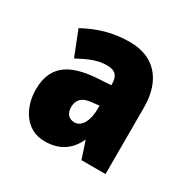

<svg xmlns="http://www.w3.org/2000/svg" viewBox="-95 -812 540 546"><g transform="rotate(30 174.5 -539.0)"><path d="M186 -722C129 -722 84 -708 38 -683L70 -602C101 -618 128 -632 161 -632C190 -632 200 -619 200 -592V-589L167 -587C84 -583 20 -561 20 -472C20 -413 52 -356 115 -356C166 -356 197 -381 214 -419L233 -362H312V-581C312 -671 264 -722 186 -722ZM173 -519 200 -522V-511C200 -473 185 -445 162 -445C143 -445 132 -457 132 -478C132 -503 146 -516 173 -519Z"/></g></svg>

Font: Noto Sans Arabic UI XCn Bk
Style: Regular
Weight: 900
Width: 2
Designer: Monotype Design Team, Nadine Chahine and Nizar Qandah
Foundry: Monotype Imaging Inc.
Version: Version 2.010